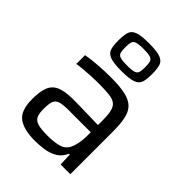

<svg xmlns="http://www.w3.org/2000/svg" viewBox="-227 -903 1023 1023"><g transform="rotate(45 284.5 -391.0)"><path d="M223 8Q139 8 97 -22.5Q55 -53 55 -140Q55 -197 68.5 -230.5Q82 -264 116 -278.5Q150 -293 211 -293Q225 -293 258 -292.5Q291 -292 330 -291Q369 -290 401 -289V-321Q401 -366 395 -391.5Q389 -417 373 -429.5Q357 -442 326 -445.5Q295 -449 245 -449Q222 -449 192 -447.5Q162 -446 134 -443.5Q106 -441 89 -438V-504Q169 -518 273 -518Q341 -518 382.5 -508Q424 -498 445.5 -475Q467 -452 474.5 -414Q482 -376 482 -321V0H409L406 -72H400Q384 -36 354.5 -19Q325 -2 290 3Q255 8 223 8ZM253 -59Q296 -59 330.5 -67.5Q365 -76 381 -106Q401 -146 401 -209V-235H231Q192 -235 171 -228.5Q150 -222 142.5 -203.5Q135 -185 135 -147Q135 -110 144 -91.5Q153 -73 178.5 -66Q204 -59 253 -59ZM285 -581Q225 -581 198.5 -591.5Q172 -602 165.5 -625Q159 -648 159 -685Q159 -722 165.5 -745.5Q172 -769 198.5 -779.5Q225 -790 285 -790Q346 -790 373 -779.5Q400 -769 406.5 -745.5Q413 -722 413 -685Q413 -648 406.5 -625Q400 -602 373 -591.5Q346 -581 285 -581ZM285 -623Q323 -623 338.5 -628.5Q354 -634 357.5 -647.5Q361 -661 361 -685Q361 -709 357.5 -723Q354 -737 338.5 -742.5Q323 -748 285 -748Q249 -748 233.5 -742.5Q218 -737 214.5 -723Q211 -709 211 -685Q211 -661 214.5 -647.5Q218 -634 233.5 -628.5Q249 -623 285 -623Z"/></g></svg>

Font: Saira
Style: Regular
Weight: 400
Designer: Hector Gatti with collaboration of the Omnibus-Type team
Foundry: Omnibus-Type
Version: Version 1.100; ttfautohint (v1.8.3)